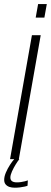

<svg xmlns="http://www.w3.org/2000/svg" viewBox="-40 -760 244 917"><path d="M142 -740.5 130.5 -676H172L183.5 -740.5ZM8 0H50L154.5 -592H112.5ZM31 136.5Q43 136.5 55.2 135Q67.5 133.5 77.5 131.2Q87.5 129 91.5 127L93 101.5Q88 103.5 79.2 105.8Q70.5 108 60.5 109.5Q50.5 111 41 111Q25 111 17.2 105.2Q9.5 99.5 9.5 88Q9.5 76 17.2 58.8Q25 41.5 35.2 25Q45.5 8.5 52.5 0H28Q19 10 7.8 27.2Q-3.5 44.5 -11.8 63.8Q-20 83 -20 99Q-20 112.5 -13 120.8Q-6 129 5.2 132.8Q16.5 136.5 31 136.5Z"/></svg>

Font: Anybody UltraCondensed Thin ExtraLight
Style: Italic
Weight: 250
Italic angle: -10°
Version: Version 1.111